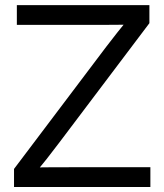

<svg xmlns="http://www.w3.org/2000/svg" viewBox="-20 -748 657 768"><path d="M36.1 0V-72.3L404.3 -560.1Q426.8 -589.8 450.9 -620.1Q475.1 -650.4 500 -680.7L510.7 -649.4Q468.8 -648.9 427 -648.7Q385.3 -648.4 343.3 -648.4H47.4V-727.5H577.6V-655.3L216.8 -177.2Q192.4 -144.5 166.7 -112.1Q141.1 -79.6 113.8 -46.9L103 -78.1Q144 -78.6 184.8 -78.9Q225.6 -79.1 267.1 -79.1H581.5V0Z"/></svg>

Font: Inter 28pt
Style: Regular
Weight: 400
Designer: Rasmus Andersson
Foundry: rsms
Version: Version 4.001;git-66647c0bb